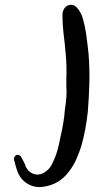

<svg xmlns="http://www.w3.org/2000/svg" viewBox="-20 -790 427 796"><path d="M255 -466Q257 -513 253 -560.5Q249 -608 243 -655Q241 -673 240 -691Q239 -709 239 -725Q239 -731 239.5 -736.5Q240 -742 242 -746Q250 -766 268 -769.5Q286 -773 299 -758Q312 -744 320 -724Q332 -686 337.5 -646.5Q343 -607 347 -568Q352 -508 350.5 -447.5Q349 -387 344 -326Q340 -290 333.5 -254.5Q327 -219 317 -184Q308 -156 296 -129Q284 -102 266 -79Q226 -25 161 -16Q125 -10 94.5 -28Q64 -46 51 -83Q48 -91 45.5 -100Q43 -109 41 -118Q38 -124 38 -133Q40 -144 50 -148Q60 -149 66 -142Q71 -134 75 -126Q79 -118 83 -110Q84 -108 85 -105Q86 -102 87 -98Q101 -73 124.5 -67.5Q148 -62 171 -80Q189 -93 198 -115Q211 -141 218.5 -168.5Q226 -196 231 -224Q245 -282 249 -335Q253 -360 255 -385Q257 -410 255 -436Z"/></svg>

Font: Delicious Handrawn
Style: Regular
Weight: 400
Designer: Agung Rohmat
Foundry: Agung Rohmat
Version: Version 1.002; ttfautohint (v1.8.4.7-5d5b);gftools[0.9.27]